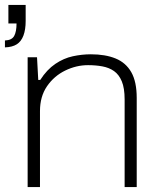

<svg xmlns="http://www.w3.org/2000/svg" viewBox="-34 -758 645 778"><path d="M78 0V-526H116L121 -434H129Q156 -476 190 -499Q224 -522 261 -530Q298 -538 334 -538Q393 -538 434.5 -521Q476 -504 498 -465.5Q520 -427 520 -361V0H471V-355Q471 -401 459.5 -428.5Q448 -456 428 -470Q408 -484 381 -489Q354 -494 323 -494Q275 -494 230 -472Q185 -450 156.5 -408.5Q128 -367 128 -308V0ZM-14 -566V-594Q14 -595 23.5 -612.5Q33 -630 33 -663H0V-738H70V-673Q70 -638 61 -614Q52 -590 34 -578.5Q16 -567 -14 -566Z"/></svg>

Font: Archivo SemiExpanded Thin
Style: Regular
Weight: 250
Width: 6
Designer: Hector Gatti
Foundry: Omnibus-Type
Version: Version 2.001